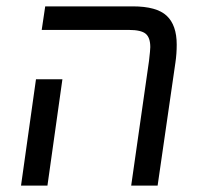

<svg xmlns="http://www.w3.org/2000/svg" viewBox="-20 -583 634 603"><path d="M448 -392Q452 -426 452 -435Q452 -465 437.5 -477Q423 -489 385 -489H111L122 -563H397Q472 -563 503.5 -533.5Q535 -504 535 -443Q535 -414 531 -387L475 0H392ZM93 -334H176L129 0H46Z"/></svg>

Font: FiraGO Book
Style: Italic
Weight: 350
Italic angle: -8°
Designer: bBox Type GmbH
Foundry: bBox Type GmbH
Version: Version 1.001